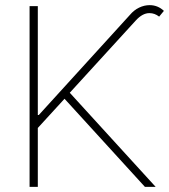

<svg xmlns="http://www.w3.org/2000/svg" viewBox="-20 -731 661 751"><path d="M95.7 -707H127.9V-281.2H131.8L488.3 -672.9Q503.9 -691.4 524.2 -701.2Q544.4 -710.9 565.4 -710.9Q597.2 -710.9 621.1 -688.5L602.5 -666Q585 -679.7 564.5 -679.7Q537.1 -679.7 510.7 -650.4L252.9 -368.2L588.9 0H546.9L232.4 -344.7L127.9 -230.5V0H95.7Z"/></svg>

Font: Pretendard Thin
Style: Regular
Weight: 100
Designer: Base glyphs from Inter by Rasmus Andersson; Hangeul glyphs from Noto Sans CJK(Source Han Sans) by Jang Soo-young and Kan
Foundry: Kil Hyung-jin
Version: Version 1.309